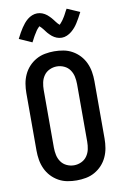

<svg xmlns="http://www.w3.org/2000/svg" viewBox="-105 -1033 709 1100"><g transform="rotate(-10 250.0 -483.0)"><path d="M250 8Q223 8 196 3Q169 -2 145 -15.5Q121 -29 102.5 -49Q84 -69 72.5 -94Q61 -119 56.5 -146Q52 -173 52 -200V-535Q52 -562 56.5 -589Q61 -616 72.5 -641Q84 -666 102.5 -686Q121 -706 145 -719.5Q169 -733 196 -738Q223 -743 250 -743Q277 -743 304 -738Q331 -733 355 -719.5Q379 -706 397.5 -686Q416 -666 427.5 -641Q439 -616 443.5 -589Q448 -562 448 -535V-200Q448 -173 443.5 -146Q439 -119 427.5 -94Q416 -69 397.5 -49Q379 -29 355 -15.5Q331 -2 304 3Q277 8 250 8ZM250 -80Q272 -80 292.5 -89.5Q313 -99 325.5 -117Q338 -135 342.5 -156.5Q347 -178 347 -200V-535Q347 -557 342.5 -578.5Q338 -600 325.5 -618Q313 -636 292.5 -645.5Q272 -655 250 -655Q228 -655 207.5 -645.5Q187 -636 174.5 -618Q162 -600 157.5 -578.5Q153 -557 153 -535V-200Q153 -178 157.5 -156.5Q162 -135 174.5 -117Q187 -99 207.5 -89.5Q228 -80 250 -80ZM308 -812Q300 -812 292.5 -813.5Q285 -815 278.5 -817.5Q272 -820 265 -824Q258 -828 252.5 -832.5Q247 -837 241 -843Q235 -849 230 -854.5Q225 -860 221 -866Q217 -872 211.5 -878.5Q206 -885 201.5 -890Q197 -895 192 -899Q190 -897 186 -893Q182 -889 180 -886.5Q178 -884 175.5 -881Q173 -878 171 -874.5Q169 -871 166.5 -867Q164 -863 161 -858.5Q158 -854 155.5 -849.5Q153 -845 150 -839.5Q147 -834 144 -828Q141 -822 137 -815L63 -848Q72 -866 80.5 -881Q89 -896 97 -908Q105 -920 114 -931Q123 -942 135 -952Q147 -962 162 -968Q177 -974 192 -974Q200 -974 207.5 -972.5Q215 -971 221.5 -968.5Q228 -966 235 -962Q242 -958 247.5 -953.5Q253 -949 259 -943Q265 -937 270 -931.5Q275 -926 279 -920.5Q283 -915 288.5 -908Q294 -901 298 -896.5Q302 -892 308 -887Q310 -889 314 -893.5Q318 -898 320 -900.5Q322 -903 324.5 -906Q327 -909 329 -912Q331 -915 333.5 -919Q336 -923 339 -927.5Q342 -932 344.5 -937Q347 -942 350 -947.5Q353 -953 356 -959Q359 -965 363 -971L437 -939Q428 -921 419.5 -906Q411 -891 403 -878.5Q395 -866 386 -855.5Q377 -845 365 -835Q353 -825 338 -818.5Q323 -812 308 -812Z"/></g></svg>

Font: Iosevka Curly Semibold
Style: Regular
Weight: 600
Monospace: yes
Designer: Belleve Invis
Foundry: Belleve Invis
Version: Version 22.1.2; ttfautohint (v1.8.4)